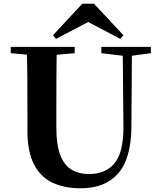

<svg xmlns="http://www.w3.org/2000/svg" viewBox="-20 -997 863 1036"><path d="M487 -977 646 -807 629 -787 413 -901H499L282 -787L266 -807L424 -977ZM414 19Q330 19 265 -10.5Q200 -40 164 -109Q128 -178 128 -293V-403Q128 -488 127.5 -573.5Q127 -659 124 -744H286Q285 -659 284.5 -574Q284 -489 284 -403V-308Q284 -217 304.5 -162Q325 -107 364.5 -82.5Q404 -58 461 -58Q551 -58 599 -117.5Q647 -177 646 -314L642 -744H692L689 -309Q687 -140 617 -60.5Q547 19 414 19ZM38 -710V-744H383V-710L223 -696H195ZM527 -710V-744H794V-710L682 -695H652Z"/></svg>

Font: Noto Serif JP ExtraLight ExtraBold
Style: Regular
Weight: 800
Version: Version 2.003-H1;hotconv 1.1.1;makeotfexe 2.6.0